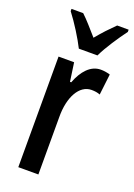

<svg xmlns="http://www.w3.org/2000/svg" viewBox="-147 -824 616 881"><g transform="rotate(20 161.0 -383.0)"><path d="M137 -606H228C249 -651 292 -715 322 -755V-766H266C235 -735 215 -715 183 -676C153 -710 124 -744 100 -766H43V-755C77 -711 116 -648 137 -606ZM265 -550C216 -550 179 -508 157 -449H151L138 -540H62V0H160V-280C159 -378 198 -448 257 -448C273 -448 287 -446 299 -441L311 -543C294 -548 280 -550 265 -550Z"/></g></svg>

Font: Noto Sans Bengali ExtraCondensed Medium
Style: Regular
Weight: 500
Width: 2
Designer: Joana Ranito - Universal Thirst; Jelle Bosma - Monotype Design Team
Foundry: Universal Thirst ehf.
Version: Version 3.000